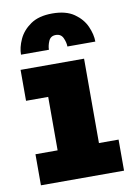

<svg xmlns="http://www.w3.org/2000/svg" viewBox="-82 -766 564 819"><g transform="rotate(-10 200.0 -357.0)"><path d="M28 0V-134.5H124V-366H28V-500H303V-134.5H388V0ZM202.5 -713.5Q261.5 -713.5 296.8 -689Q332 -664.5 347.5 -629.5Q363 -594.5 363 -563.5H242Q242 -581 233 -600.8Q224 -620.5 201.5 -620.5Q179 -620.5 170.5 -600.8Q162 -581 162 -563.5H41Q41 -594.5 57 -629.5Q73 -664.5 108.5 -689Q144 -713.5 202.5 -713.5Z"/></g></svg>

Font: Trispace SemiCondensed ExtraBold
Style: Regular
Weight: 800
Width: 4
Designer: Tyler Finck
Foundry: Etcetera Type Company
Version: Version 1.210; ttfautohint (v1.8.3)